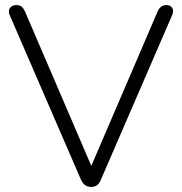

<svg xmlns="http://www.w3.org/2000/svg" viewBox="-20 -731 718 757"><path d="M339 6Q312 6 299 -23L18 -672Q11 -690 20 -700.5Q29 -711 44 -711Q58 -711 65 -705Q72 -699 78 -687L340 -77L602 -687Q613 -711 636 -711Q652 -711 659 -700Q666 -689 659 -672L378 -23Q372 -8 363 -1Q354 6 339 6Z"/></svg>

Font: Nunito Light
Style: Regular
Weight: 300
Designer: Vernon Adams
Foundry: Vernon Adams
Version: Version 3.601; ttfautohint (v1.8.2.53-6de2)